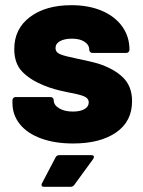

<svg xmlns="http://www.w3.org/2000/svg" viewBox="-20 -545 552 740"><path d="M262 8Q191 8 138 -11.5Q85 -31 56.5 -66.5Q28 -102 28 -148V-159Q28 -164 31.5 -167.5Q35 -171 40 -171H175Q180 -171 183.5 -167.5Q187 -164 187 -159Q187 -140 208 -127.5Q229 -115 261 -115Q289 -115 305.5 -124.5Q322 -134 322 -150Q322 -166 304.5 -173.5Q287 -181 248 -188Q185 -200 146 -217Q95 -238 65 -269.5Q35 -301 35 -356Q35 -434 95.5 -479.5Q156 -525 255 -525Q322 -525 372.5 -503.5Q423 -482 451 -443Q479 -404 479 -353Q479 -348 475.5 -344.5Q472 -341 467 -341H336Q331 -341 327.5 -344.5Q324 -348 324 -353Q324 -372 306 -384Q288 -396 257 -396Q229 -396 211.5 -386.5Q194 -377 194 -360Q194 -343 213 -335.5Q232 -328 277 -319Q335 -307 358 -300Q420 -280 454.5 -246Q489 -212 489 -155Q489 -77 427.5 -34.5Q366 8 262 8ZM150 175Q143 175 141.5 172Q140 169 140 167Q140 165 142 161L194 62Q198 53 209 53H332Q342 53 342 60Q342 63 339 68L266 168Q261 175 252 175Z"/></svg>

Font: LinhAnh ExtBd
Style: Regular
Weight: 800
Designer: Jeremy Tribby
Foundry: Tribby Type
Version: Version 1.408